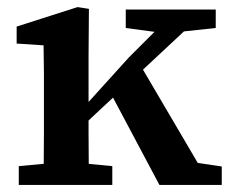

<svg xmlns="http://www.w3.org/2000/svg" viewBox="-20 -522 655 542"><path d="M33 0V-53L140 -63H193L297 -53V0ZM103 0Q103 -30 103.5 -67Q104 -104 104 -143Q104 -182 104 -215V-269Q104 -294 104 -314.5Q104 -335 103.5 -354.5Q103 -374 103 -394L27 -399V-447L199 -502L231 -497L230 -366V-220Q230 -184 230 -144Q230 -104 230.5 -67Q231 -30 231 0ZM183 -138V-212H210L343 -359L476 -492H562ZM430 0 286 -271 368 -352 553 -37 499 -68 606 -52V0ZM447 -428 335 -443V-495H589V-443L468 -430Z"/></svg>

Font: Source Serif 4 SemiBold
Style: Regular
Weight: 600
Designer: Frank Grießhammer
Foundry: Adobe Systems Incorporated
Version: Version 4.004;hotconv 1.0.116;makeotfexe 2.5.65601